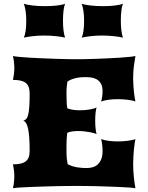

<svg xmlns="http://www.w3.org/2000/svg" viewBox="-20 -1001 789 1021"><path d="M48.8 0Q51.8 -12.2 54 -29.5Q56.2 -46.9 56.2 -65.4Q56.2 -82.5 53.7 -98.9Q51.3 -115.2 48.8 -127Q70.8 -127 87.4 -130.4Q104 -133.8 115.2 -141.8Q126.5 -149.9 132.1 -163.8Q137.7 -177.7 137.7 -198.7Q137.7 -239.7 135.5 -269Q133.3 -298.3 129.2 -317.4Q125 -336.4 118.7 -346.4Q112.3 -356.4 104 -358.9Q112.8 -361.8 119.1 -368.2Q125.5 -374.5 129.6 -389.9Q133.8 -405.3 135.7 -432.4Q137.7 -459.5 137.7 -504.4Q137.7 -525.4 132.1 -539.3Q126.5 -553.2 115.2 -561.3Q104 -569.3 87.4 -572.8Q70.8 -576.2 48.8 -576.2Q51.3 -587.9 53.7 -604.2Q56.2 -620.6 56.2 -637.7Q56.2 -656.2 54 -673.6Q51.8 -690.9 48.8 -703.1Q58.6 -700.7 82.5 -698.5Q106.4 -696.3 138.2 -694.3Q169.9 -692.4 206.1 -690.9Q242.2 -689.5 276.6 -688.2Q311 -687 340.1 -686.5Q369.1 -686 386.7 -686Q404.3 -686 431.6 -686.5Q459 -687 490.5 -688.2Q522 -689.5 554.9 -690.9Q587.9 -692.4 616.9 -694.3Q646 -696.3 668.2 -698.5Q690.4 -700.7 700.2 -703.1Q696.3 -682.6 692.1 -651.1Q688 -619.6 688 -584.5Q688 -564 689.5 -544.2Q690.9 -524.4 692.6 -508.1Q694.3 -491.7 696.5 -479.5Q698.7 -467.3 700.2 -461.4Q692.9 -464.4 681.9 -466.6Q670.9 -468.8 658.2 -470.5Q645.5 -472.2 631.8 -472.9Q618.2 -473.6 605.5 -473.6Q583 -473.6 560.5 -470.9Q538.1 -468.3 517.6 -461.4Q521 -471.7 523.2 -486.3Q525.4 -501 525.4 -516.1Q525.4 -541 516.8 -555.9Q508.3 -570.8 495.1 -578.6Q481.9 -586.4 466.3 -588.6Q450.7 -590.8 436.5 -590.8Q425.3 -590.8 412.8 -590.1Q400.4 -589.4 387.5 -586.7Q374.5 -584 361.8 -579.3Q349.1 -574.7 338.4 -566.9Q336.4 -555.7 335 -541Q333.5 -526.4 333.5 -504.4Q333.5 -471.7 334.7 -453.4Q335.9 -435.1 337.9 -425.3Q351.1 -419.4 368.7 -417Q386.2 -414.6 404.8 -414.6Q432.6 -414.6 457.5 -418.9Q482.4 -423.3 493.7 -429.2Q489.7 -418.5 488 -399.4Q486.3 -380.4 486.3 -359.4Q486.3 -347.7 486.8 -336.2Q487.3 -324.7 488.5 -315.2Q489.7 -305.7 491 -298.6Q492.2 -291.5 493.7 -288.1Q489.3 -290.5 479.5 -293.2Q469.7 -295.9 456.8 -298.3Q443.8 -300.8 428.5 -302.5Q413.1 -304.2 397 -304.2Q380.4 -304.2 365.2 -302.2Q350.1 -300.3 337.9 -294.9Q336.9 -289.1 336.2 -281.5Q335.4 -273.9 334.7 -262.5Q334 -251 333.7 -235.4Q333.5 -219.7 333.5 -198.7Q333.5 -172.4 335.4 -156Q337.4 -139.6 339.8 -127.9Q351.6 -121.6 364.7 -117.4Q377.9 -113.3 391.4 -111.1Q404.8 -108.9 417.5 -108.2Q430.2 -107.4 441.4 -107.4Q455.6 -107.4 470.5 -111.1Q485.4 -114.7 497.6 -124.8Q509.8 -134.8 517.6 -152.6Q525.4 -170.4 525.4 -198.2Q525.4 -215.8 523.2 -232.9Q521 -250 517.6 -261.2Q538.1 -254.4 560.5 -251.7Q583 -249 605.5 -249Q618.2 -249 631.8 -249.8Q645.5 -250.5 658.2 -252.2Q670.9 -253.9 681.9 -256.1Q692.9 -258.3 700.2 -261.2Q698.7 -254.9 696.5 -241.7Q694.3 -228.5 692.6 -210.7Q690.9 -192.9 689.5 -171.6Q688 -150.4 688 -128.4Q688 -109.4 689.2 -91.1Q690.4 -72.8 692.1 -56.2Q693.8 -39.6 696 -25.1Q698.2 -10.7 700.2 0Q690.4 -2 668.2 -3.7Q646 -5.4 616.9 -6.6Q587.9 -7.8 554.9 -9Q522 -10.3 490.5 -11Q459 -11.7 431.6 -12Q404.3 -12.2 386.7 -12.2Q369.1 -12.2 340.1 -12Q311 -11.7 276.6 -11Q242.2 -10.3 206.1 -9Q169.9 -7.8 138.2 -6.6Q106.4 -5.4 82.5 -3.7Q58.6 -2 48.8 0ZM414.6 -800.8Q419.9 -813 423.6 -835Q427.2 -856.9 427.2 -890.6Q427.2 -921.4 423.3 -945.3Q419.4 -969.2 414.1 -981.4Q421.4 -978.5 433.6 -976.1Q445.8 -973.6 460.7 -971.9Q475.6 -970.2 492.2 -969.2Q508.8 -968.3 525.9 -968.3Q542 -968.3 558.1 -969Q574.2 -969.7 588.9 -971.4Q603.5 -973.1 615.2 -975.6Q627 -978 633.8 -981.4Q628.4 -968.8 625.5 -945.1Q622.6 -921.4 622.6 -890.6Q622.6 -833 633.8 -800.8Q627 -802.7 615.2 -804.7Q603.5 -806.6 588.9 -808.3Q574.2 -810.1 557.4 -811Q540.5 -812 523.4 -812Q488.3 -812 459 -808.3Q429.7 -804.7 414.6 -800.8ZM106.9 -800.8Q112.3 -813 116 -835Q119.6 -856.9 119.6 -890.6Q119.6 -921.4 115.7 -945.3Q111.8 -969.2 106.4 -981.4Q113.8 -978.5 126 -976.1Q138.2 -973.6 153.1 -971.9Q168 -970.2 184.6 -969.2Q201.2 -968.3 218.3 -968.3Q234.4 -968.3 250.5 -969Q266.6 -969.7 281.2 -971.4Q295.9 -973.1 307.6 -975.6Q319.3 -978 326.2 -981.4Q320.8 -968.8 317.9 -945.1Q314.9 -921.4 314.9 -890.6Q314.9 -833 326.2 -800.8Q319.3 -802.7 307.6 -804.7Q295.9 -806.6 281.2 -808.3Q266.6 -810.1 249.8 -811Q232.9 -812 215.8 -812Q180.7 -812 151.4 -808.3Q122.1 -804.7 106.9 -800.8Z"/></svg>

Font: Arbutus
Style: Regular
Weight: 400
Designer: Karolina Lach
Foundry: Sorkin Type Co.
Version: Version 1.002